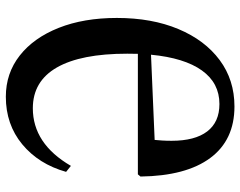

<svg xmlns="http://www.w3.org/2000/svg" viewBox="-103 -710 824 658"><g transform="rotate(-90 309.0 -381.0)"><path d="M273 10.5Q158 10.5 96.5 -72.5Q35 -155.5 33 -311.5L40.5 -320.5H453.5Q454 -338 454 -357Q454 -515.5 406.8 -598Q359.5 -680.5 267 -680.5Q145.5 -680.5 69.5 -550L49 -566.5Q75.5 -660.5 143.5 -716.8Q211.5 -773 306.5 -773Q387 -773 447.8 -725.2Q508.5 -677.5 542.5 -591.8Q576.5 -506 576.5 -392.5Q576.5 -272.5 538.5 -181.8Q500.5 -91 432.2 -40.2Q364 10.5 273 10.5ZM155.5 -205Q155.5 -125 187.5 -83Q219.5 -41 281.5 -41Q353.5 -41 396.5 -101Q439.5 -161 450.5 -275.5L158.5 -263Q157.5 -252.5 156.5 -238Q155.5 -223.5 155.5 -205Z"/></g></svg>

Font: Libre Caslon Condensed Medium
Style: Regular
Weight: 500
Designer: Pablo Impallari, Rodrigo Fuenzalida, Katja Schimmel, Ertekin Erdin
Foundry: Pablo Impallari, Rodrigo Fuenzalida
Version: Version 2.000; ttfautohint (v1.8.4.7-5d5b);gftools[0.9.33]